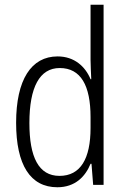

<svg xmlns="http://www.w3.org/2000/svg" viewBox="-20 -780 530 810"><path d="M222 10C297 10 340 -35 362 -89H366L373 0H417V-760H362V-527C362 -503 364 -475 365 -446H362C340 -499 294 -542 223 -542C112 -542 48 -444 48 -262C48 -84 108 10 222 10ZM231 -38C143 -38 104 -117 104 -261C104 -412 147 -493 232 -493C321 -493 362 -419 362 -286V-240C362 -111 320 -38 231 -38Z"/></svg>

Font: Noto Sans Devanagari Condensed Light
Style: Regular
Weight: 300
Width: 3
Designer: Jelle Bosma - Monotype Design Team
Foundry: Monotype Imaging Inc.
Version: Version 2.004